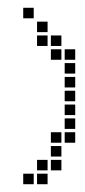

<svg xmlns="http://www.w3.org/2000/svg" viewBox="-20 -373 219 496"><path d="M40 -352.9V-325.7H67.1V-352.9ZM75.7 -317.1V-290H102.9V-317.1ZM75.7 -281.4V-254.3H102.9V-281.4ZM111.4 -281.4V-254.3H138.6V-281.4ZM111.4 -245.7V-218.6H138.6V-245.7ZM147.1 -245.7V-218.6H174.3V-245.7ZM147.1 -210V-182.9H174.3V-210ZM147.1 -174.3V-147.1H174.3V-174.3ZM147.1 -138.6V-111.4H174.3V-138.6ZM147.1 -102.9V-75.7H174.3V-102.9ZM147.1 -67.1V-40H174.3V-67.1ZM147.1 -31.4V-4.3H174.3V-31.4ZM111.4 -31.4V-4.3H138.6V-31.4ZM111.4 4.3V31.4H138.6V4.3ZM111.4 40V67.1H138.6V40ZM75.7 40V67.1H102.9V40ZM75.7 75.7V102.9H102.9V75.7ZM40 75.7V102.9H67.1V75.7Z"/></svg>

Font: Gossip Low Square
Style: Regular
Weight: 400
Width: 3
Designer: Deborah Khodanovich
Version: Version 1.001;Glyphs 3.3.1 (3343)